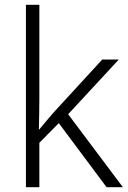

<svg xmlns="http://www.w3.org/2000/svg" viewBox="-20 -780 534 800"><path d="M144 -374V-760H88V0H144V-185L225 -267L424 0H492L264 -304L475 -532H406L204 -312C184 -290 161 -261 143 -240H142C143 -284 144 -332 144 -374Z"/></svg>

Font: Noto Sans Gujarati Light
Style: Regular
Weight: 300
Designer: Jelle Bosma - Monotype Design Team, Universal Thirst
Foundry: Monotype Imaging Inc.
Version: Version 2.106